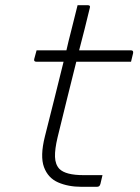

<svg xmlns="http://www.w3.org/2000/svg" viewBox="-20 -720 540 740"><path d="M375 -45Q373 -36 371 -28Q369 -20 367 -11Q365 -4 361.5 -2Q358 0 353 0H294Q243 0 204 -17Q165 -34 149.5 -76Q134 -118 153 -194Q172 -268 189.5 -339Q207 -410 225 -482H121Q109 -482 112 -493Q114 -502 116.5 -509.5Q119 -517 121 -526H236Q240 -544 244.5 -562.5Q249 -581 254 -600Q260 -625 266.5 -650Q273 -675 279 -700H318Q330 -700 326 -689Q316 -648 306 -607.5Q296 -567 285 -526H485Q495 -526 493 -515Q491 -506 489 -498.5Q487 -491 485 -482H274Q256 -410 238 -337.5Q220 -265 202 -191Q191 -145 192 -115.5Q193 -86 209 -69Q233 -45 302 -45Z"/></svg>

Font: Recursive Sn Lnr St Lt
Style: Italic
Weight: 300
Italic angle: -15°
Version: Version 1.079;hotconv 1.0.112;makeotfexe 2.5.65598; ttfautoh